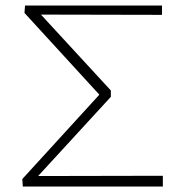

<svg xmlns="http://www.w3.org/2000/svg" viewBox="-20 -678 647 698"><path d="M63 0 61 -27 356 -350 352 -322 69 -631 71 -658H569V-624L107 -625L115 -640L383 -349V-326L102 -20L93 -38L572 -39V0Z"/></svg>

Font: Ysabeau Infant ExtraLight
Style: Regular
Weight: 250
Designer: Christian Thalmann (Catharsis Fonts)
Version: Version 2.001;gftools[0.9.30]; featfreeze: ss01,ss02,lnum